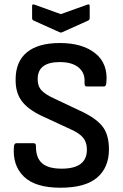

<svg xmlns="http://www.w3.org/2000/svg" viewBox="-20 -866 575 897"><path d="M262 11Q145 11 91.5 -41Q38 -93 45 -180Q46 -197 57 -197H137Q149 -197 148 -181Q148 -128 177 -103Q206 -78 268 -78Q386 -78 386 -167Q386 -201 368.5 -222.5Q351 -244 308 -263L174 -325Q109 -356 80.5 -395.5Q52 -435 53 -495Q53 -578 105.5 -621.5Q158 -665 260 -665Q365 -665 425 -617Q485 -569 477 -481Q476 -462 466 -462H384Q374 -462 375 -481Q378 -525 347.5 -550.5Q317 -576 259 -576Q157 -576 156 -498Q155 -465 173.5 -444.5Q192 -424 237 -404L368 -342Q435 -309 462 -271Q489 -233 489 -168Q489 -84 434 -36.5Q379 11 262 11ZM257 -716 137 -770Q130 -773 130 -782V-838Q130 -849 142 -844L264 -800L387 -844Q399 -849 399 -838V-782Q399 -773 392 -770L272 -716Q264 -712 257 -716Z"/></svg>

Font: Sofia Sans Extra Cond
Style: Bold
Weight: 700
Width: 1
Designer: Botio Nikoltchev, Ani Petrova
Foundry: lettersoup
Version: Version 4.100; ttfautohint (v1.8.3)